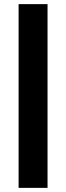

<svg xmlns="http://www.w3.org/2000/svg" viewBox="-20 -715 320 929"><path d="M210 194H70V-695H210Z"/></svg>

Font: Hind Colombo
Style: Bold
Weight: 700
Designer: Jyotish Sonowal, Aditi Pimprikar
Foundry: Indian Type Foundry
Version: Version 1.000;PS 1.0;hotconv 1.0.86;makeotf.lib2.5.63406; tt